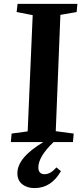

<svg xmlns="http://www.w3.org/2000/svg" viewBox="-20 -734 432 992"><path d="M204.1 0H36.1L40 -43.9L123 -55.2L148.9 -655.8L65.9 -671.9L70.8 -713.9H379.9L376 -671.9L292 -657.2L268.1 -56.2L360.8 -43.9L356.9 0H256.8Q178.2 75.2 178.2 130.9Q178.2 166 210.9 166Q241.7 166 271 130.9L294.9 149.9Q245.1 237.8 158.2 237.8Q119.6 237.8 94.7 217.8Q69.8 197.8 69.8 161.1Q69.8 80.1 204.1 0Z"/></svg>

Font: Literata SemiBold
Style: Italic
Weight: 650
Italic angle: -2.39999°
Designer: Latin by Veronika Burian and Jose Scaglione. Greek by Irene Vlachou. Cyrillic by Vera Evstafieva
Foundry: TypeTogether
Version: Version 3.021